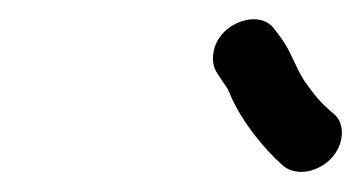

<svg xmlns="http://www.w3.org/2000/svg" viewBox="-20 -694 369 196"><path d="M198.4 -643C196.3 -633.7 197.4 -625.7 201.9 -619L207.8 -610C211.4 -605.3 214 -600.7 215.6 -596C226.8 -570.2 249.6 -541.4 270 -524C283.8 -513.7 305.3 -518.9 317.8 -532C332.7 -547.6 331.9 -569.4 320.4 -578C307.5 -589.1 301.5 -595.9 290.3 -612C279.9 -629.2 278.2 -639 267.2 -655L260.3 -664C246.3 -684.9 205.2 -672.1 198.4 -643Z"/></svg>

Font: HoneyBee
Style: RegIt
Weight: 400
Foundry: Cannot Into Space Fonts
Version: Version 0.89